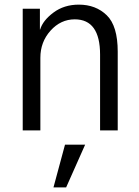

<svg xmlns="http://www.w3.org/2000/svg" viewBox="-20 -563 601 829"><path d="M78.1 0V-525.4H152.3V-435.5H153.3Q165 -474.6 210.9 -508.8Q256.8 -543 320.3 -543Q393.6 -543 440.9 -497.1Q488.3 -451.2 488.3 -339.8V0H412.1V-327.1Q412.1 -479.5 302.7 -479.5Q242.2 -479.5 198.2 -430.7Q154.3 -381.8 154.3 -313.5V0ZM210.9 246.1 260.7 61.5H347.7L265.6 246.1Z"/></svg>

Font: Gothic A1
Style: Regular
Weight: 400
Designer: HanYang I&C Co.,Ltd.
Foundry: HanYang I&C Co.,Ltd.
Version: Version 2.50